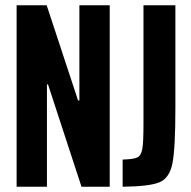

<svg xmlns="http://www.w3.org/2000/svg" viewBox="-20 -708 724 728"><path d="M43 -688H157L276 -327H281V-688H396V0H289L162 -388H158V0H43ZM524 -236V-688H645V-298Q645 -146 634 -89.5Q623 -33 585 -17Q547 -1 445 0V-103Q486 -104 500.5 -111Q515 -118 519.5 -143Q524 -168 524 -236Z"/></svg>

Font: Saira ExtraCondensed
Style: Bold
Weight: 700
Width: 2
Designer: Hector Gatti with collaboration of the Omnibus-Type team
Foundry: Omnibus-Type
Version: Version 0.072; ttfautohint (v1.8)